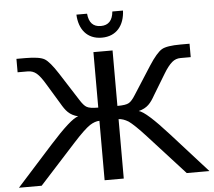

<svg xmlns="http://www.w3.org/2000/svg" viewBox="-63 -907 1078 969"><g transform="rotate(-5 476.5 -422.5)"><path d="M428 -368C399 -368 380 -371 370 -377C360 -382 348 -396 335 -417L246 -556C219 -598 197 -624 180 -634C163 -644 130 -649 83 -649H38V-581H89C106 -581 121 -576 134 -565C147 -554 161 -535 176 -510L239 -406C261 -368 279 -344 323 -333C298 -327 249 -283 176 -202L-6 0H109L293 -202C332 -245 361 -272 379 -284C396 -295 413 -301 428 -301V0H525V-301C540 -301 557 -295 575 -284C592 -272 621 -245 660 -202L844 0H959L777 -202C704 -283 655 -327 630 -333C674 -344 692 -367 714 -406L777 -510C792 -535 807 -554 820 -565C833 -576 847 -581 864 -581H915V-649H870C823 -649 791 -644 774 -634C757 -624 734 -598 707 -556L618 -417C605 -396 593 -382 583 -377C573 -371 554 -368 525 -368V-649H428ZM595 -845H541C537 -800 516 -777 477 -777C438 -777 417 -800 413 -845H359C362 -771 402 -718 477 -718C552 -718 592 -771 595 -845Z"/></g></svg>

Font: Gamestation Text
Style: Bold
Weight: 400
Designer: Jonas Hecksher
Foundry: Jonas Hecksher, Playtypeª, e-types AS
Version: Version 1.003